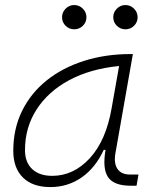

<svg xmlns="http://www.w3.org/2000/svg" viewBox="-20 -739 626 769"><path d="M181.6 10.3Q110.8 10.3 72 -27.8Q33.2 -65.9 33.2 -135.3Q33.2 -223.1 68.4 -294.7Q103.5 -366.2 167 -417Q230.5 -467.8 316.4 -495.1Q402.3 -522.5 503.4 -522.5H512.2L442.4 -126Q435.1 -85.4 450.4 -62.7Q465.8 -40 500.5 -40H534.7L526.9 4.9H503.9Q436 4.9 412.8 -29.5Q389.6 -64 402.8 -138.7H395.5Q362.3 -66.9 306.9 -28.3Q251.5 10.3 181.6 10.3ZM189 -34.7Q274.9 -34.7 339.8 -105.5Q404.8 -176.3 427.2 -306.2L457 -474.6Q341.8 -463.4 257.3 -418Q172.9 -372.6 126.5 -300.5Q80.1 -228.5 80.1 -137.7Q80.1 -88.9 108.9 -61.8Q137.7 -34.7 189 -34.7ZM277.3 -621.6Q257.3 -621.6 242.9 -635.7Q228.5 -649.9 228.5 -669.9Q228.5 -689.9 242.9 -704.3Q257.3 -718.8 277.3 -718.8Q297.4 -718.8 311.8 -704.3Q326.2 -689.9 326.2 -669.9Q326.2 -649.9 311.8 -635.7Q297.4 -621.6 277.3 -621.6ZM482.4 -621.6Q462.4 -621.6 448 -635.7Q433.6 -649.9 433.6 -669.9Q433.6 -689.9 448 -704.3Q462.4 -718.8 482.4 -718.8Q502.4 -718.8 516.8 -704.3Q531.2 -689.9 531.2 -669.9Q531.2 -649.9 516.8 -635.7Q502.4 -621.6 482.4 -621.6Z"/></svg>

Font: Cascadia Code NF ExtraLight
Style: Italic
Weight: 200
Italic angle: -10°
Monospace: yes
Designer: Aaron Bell
Foundry: Saja Typeworks
Version: Version 2404.023; ttfautohint (v1.8.4)